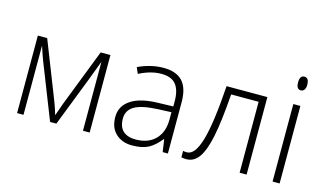

<svg xmlns="http://www.w3.org/2000/svg" viewBox="-86 -993 2148 1270"><g transform="rotate(15 988.0 -357.5)"><path d="M132.8 0H88.9V-530.8H152.8L306.2 -140.1Q324.2 -92.8 335.9 -51.8L366.2 -137.2L519 -530.8H585.9V0H540V-472.2Q518.6 -410.6 357.9 0H314.9L168 -373Q158.7 -395.5 150.6 -420.4Q142.6 -445.3 132.8 -474.1Z M890.6 -34.2Q975.6 -34.2 1024.4 -83Q1073.2 -131.8 1073.7 -217.8V-270L981 -266.1Q869.1 -260.7 821.3 -231.4Q773.4 -202.1 773.9 -145.5Q774.4 -88.9 804.7 -61.5Q835 -34.2 890.6 -34.2ZM974.6 -307.1 1075.7 -310.1V-345.2Q1075.7 -420.9 1044.9 -459.5Q1014.6 -498 943.4 -498Q872.1 -498 793 -457L774.9 -499Q862.3 -540 948.7 -540Q1035.2 -540 1078.1 -494.6Q1121.1 -449.2 1121.6 -353V0H1085.9L1073.7 -84H1069.8Q1029.3 -33.2 987.3 -11.7Q945.3 9.8 877.4 9.8Q809.6 9.8 766.1 -30.3Q722.7 -70.3 722.7 -144.5Q722.7 -218.8 787.1 -261.7Q851.6 -304.7 974.6 -307.1Z M1660.6 0H1612.8V-485.8H1424.8Q1410.2 -293 1388.9 -191.7Q1367.7 -90.3 1334.2 -42.7Q1300.8 4.9 1247.6 4.9Q1228.5 4.9 1214.4 1V-43Q1223.6 -40 1240.7 -40Q1295.9 -40 1329.8 -156.5Q1363.8 -272.9 1381.3 -530.8H1660.6Z M1862.3 -630.9Q1831.5 -630.9 1831.5 -677.7Q1831.5 -724.6 1862.8 -725.1Q1894 -725.1 1894.5 -678.2Q1895 -656.2 1886.2 -643.6Q1877.4 -630.9 1862.3 -630.9ZM1886.7 0H1838.4V-530.8H1886.7Z"/></g></svg>

Font: OpenSans-Light
Style: Regular
Weight: 300
Foundry: Ascender Corporation
Version: Version 1.10